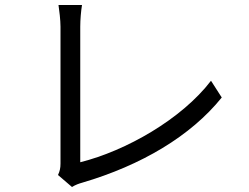

<svg xmlns="http://www.w3.org/2000/svg" viewBox="-20 -731 996 768"><path d="M268 17C282 8 297 3 308 0C546 -70 743 -187 867 -341L824 -408C706 -254 484 -128 301 -82V-624C301 -652 304 -687 308 -711H214C217 -692 222 -650 222 -624V-77C222 -58 219 -46 212 -31Z"/></svg>

Font: Kinto Sans
Style: Regular
Weight: 400
Designer: Authors: Ryoko NISHIZUKA  (kana & ideographs); Paul D. Hunt (Latin, Greek & Cyrillic); Wenlong ZHANG  (bopomofo); Sandol
Foundry: Adobe Systems Incorporated, ookami Inc.
Version: Version 0.001